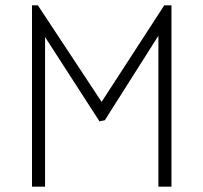

<svg xmlns="http://www.w3.org/2000/svg" viewBox="-20 -700 763 720"><path d="M373 -249 574 -566V0H623V-680H596L361 -318L122 -680H100V0H149V-561L353 -245Z"/></svg>

Font: Catamaran Thin Thin
Style: Regular
Weight: 250
Version: Version 2.000